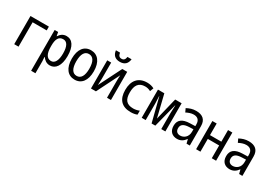

<svg xmlns="http://www.w3.org/2000/svg" viewBox="26 -1837 4447 3163"><g transform="rotate(30 2250.0 -255.5)"><path d="M100 0H182V-464H450V-536H100Z M560 240H642V11C642 -14 639 -50 637 -68H642C672 -26 716 11 781 11C888 11 960 -86 960 -269C960 -452 893 -548 782 -548C715 -548 671 -509 643 -464H639L626 -536H560ZM762 -62C678 -62 642 -139 642 -269V-289C642 -406 675 -475 761 -475C834 -475 874 -406 874 -270C874 -137 834 -62 762 -62Z M1251 10C1381 10 1460 -91 1460 -267C1460 -446 1378 -547 1248 -547C1118 -547 1040 -446 1040 -270C1040 -91 1121 10 1251 10ZM1250 -61C1170 -61 1126 -132 1126 -269C1126 -406 1170 -476 1249 -476C1329 -476 1374 -406 1374 -268C1374 -132 1330 -61 1250 -61Z M1750 -617C1841 -617 1889 -665 1899 -751H1821C1814 -701 1794 -675 1750 -675C1707 -675 1686 -701 1679 -751H1601C1611 -665 1660 -617 1750 -617ZM1560 0H1654L1869 -430C1866 -387 1865 -344 1865 -302V0H1940V-536H1846L1630 -106C1633 -151 1635 -187 1635 -227V-536H1560Z M2318 11C2365 11 2409 4 2440 -11V-86C2402 -70 2362 -62 2326 -62C2194 -62 2146 -131 2146 -264C2146 -398 2196 -476 2318 -476C2359 -476 2386 -468 2424 -449L2450 -516C2414 -537 2366 -548 2318 -548C2147 -548 2060 -440 2060 -263C2060 -86 2146 11 2318 11Z M2525 0H2601V-311C2601 -343 2598 -397 2595 -451H2599L2713 0H2784L2899 -451H2903C2899 -390 2897 -341 2897 -309V0H2975V-536H2852L2749 -114L2646 -536H2525Z M3200 11C3268 11 3317 -22 3356 -76H3359L3378 0H3440V-368C3440 -491 3370 -548 3249 -548C3179 -548 3128 -529 3072 -500L3103 -434C3145 -456 3194 -475 3243 -475C3308 -475 3359 -444 3359 -358V-322L3258 -319C3117 -315 3045 -262 3045 -150C3045 -41 3112 11 3200 11ZM3218 -62C3170 -62 3129 -88 3129 -152C3129 -221 3175 -255 3279 -259L3358 -262V-214C3358 -110 3284 -62 3218 -62Z M3560 0H3642V-243H3858V0H3940V-536H3858V-315H3642V-536H3560Z M4200 11C4268 11 4317 -22 4356 -76H4359L4378 0H4440V-368C4440 -491 4370 -548 4249 -548C4179 -548 4128 -529 4072 -500L4103 -434C4145 -456 4194 -475 4243 -475C4308 -475 4359 -444 4359 -358V-322L4258 -319C4117 -315 4045 -262 4045 -150C4045 -41 4112 11 4200 11ZM4218 -62C4170 -62 4129 -88 4129 -152C4129 -221 4175 -255 4279 -259L4358 -262V-214C4358 -110 4284 -62 4218 -62Z"/></g></svg>

Font: Noto Sans Mono ExtraCondensed
Style: Regular
Weight: 400
Width: 2
Designer: Monotype Design Team
Foundry: Monotype Imaging Inc.
Version: Version 2.014